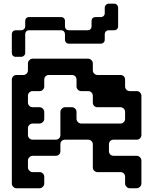

<svg xmlns="http://www.w3.org/2000/svg" viewBox="-20 -1002 801 1023"><path d="M585 -257.8Q585 -257.8 585 -257.8Q575.2 -257.8 567.4 -251Q560.5 -243.2 560.5 -233.4Q560.5 -220.7 560.5 -196.3Q560.5 -186.5 567.4 -178.7Q575.2 -171.9 585 -171.9Q626 -171.9 708 -171.9Q718.8 -171.9 725.6 -164.1Q733.4 -157.2 733.4 -146.5Q733.4 -105.5 733.4 -24.4Q733.4 -13.7 725.6 -6.8Q718.8 1 708 1Q696.3 1 671.9 1Q661.1 1 654.3 -6.8Q646.5 -13.7 646.5 -24.4Q646.5 -36.1 646.5 -60.5Q646.5 -70.3 639.6 -78.1Q631.8 -85 622.1 -85Q581.1 -85 499 -85Q489.3 -85 481.4 -92.8Q474.6 -99.6 474.6 -110.4Q474.6 -151.4 474.6 -233.4Q474.6 -243.2 466.8 -251Q460 -257.8 449.2 -257.8Q408.2 -257.8 326.2 -257.8Q316.4 -257.8 308.6 -251Q301.8 -243.2 301.8 -233.4Q301.8 -220.7 301.8 -196.3Q301.8 -186.5 294.9 -178.7Q287.1 -171.9 277.3 -171.9Q236.3 -171.9 154.3 -171.9Q143.6 -171.9 136.7 -164.1Q128.9 -157.2 128.9 -146.5Q128.9 -134.8 128.9 -110.4Q128.9 -99.6 136.7 -92.8Q143.6 -85 154.3 -85Q166 -85 190.4 -85Q201.2 -85 208 -78.1Q215.8 -70.3 215.8 -60.5Q215.8 -47.9 215.8 -24.4Q215.8 -13.7 208 -6.8Q201.2 1 190.4 1Q149.4 1 67.4 1Q57.6 1 50.8 -6.8Q43 -13.7 43 -24.4Q43 -209 43 -578.1Q43 -587.9 50.8 -595.7Q57.6 -602.5 68.4 -602.5Q80.1 -602.5 104.5 -602.5Q115.2 -602.5 122.1 -610.4Q128.9 -617.2 128.9 -627.9Q128.9 -639.6 128.9 -664.1Q128.9 -674.8 136.7 -681.6Q143.6 -689.5 154.3 -689.5Q252.9 -689.5 449.2 -689.5Q460 -689.5 466.8 -681.6Q474.6 -674.8 474.6 -664.1Q474.6 -652.3 474.6 -627.9Q474.6 -617.2 481.4 -610.4Q489.3 -602.5 499 -602.5Q540 -602.5 622.1 -602.5Q631.8 -602.5 639.6 -595.7Q646.5 -587.9 646.5 -578.1Q646.5 -565.4 646.5 -541Q646.5 -531.2 654.3 -523.4Q661.1 -516.6 671.9 -516.6Q683.6 -516.6 708 -516.6Q718.8 -516.6 725.6 -509.8Q733.4 -502 733.4 -492.2Q733.4 -421.9 733.4 -282.2Q733.4 -272.5 725.6 -264.6Q718.8 -257.8 708 -257.8Q677.7 -257.8 646.5 -257.8Q616.2 -257.8 585 -257.8ZM128.9 -23.4Q128.9 -23.4 128.9 -23.4Q128.9 -23.4 128.9 -24.4Q128.9 -23.4 128.9 -23.4Q128.9 -23.4 128.9 -23.4Q128.9 -23.4 128.9 -23.4Q128.9 -23.4 128.9 -23.4ZM413.1 -343.8Q482.4 -343.8 622.1 -343.8Q631.8 -343.8 639.6 -351.6Q646.5 -358.4 646.5 -369.1Q646.5 -380.9 646.5 -405.3Q646.5 -416 639.6 -422.9Q631.8 -430.7 622.1 -430.7Q581.1 -430.7 499 -430.7Q489.3 -430.7 481.4 -437.5Q474.6 -445.3 474.6 -455.1Q474.6 -467.8 474.6 -492.2Q474.6 -502 466.8 -509.8Q460 -516.6 449.2 -516.6Q437.5 -516.6 413.1 -516.6Q402.3 -516.6 395.5 -523.4Q387.7 -531.2 387.7 -541Q387.7 -553.7 387.7 -578.1Q387.7 -587.9 380.9 -595.7Q373 -602.5 363.3 -602.5Q322.3 -602.5 240.2 -602.5Q230.5 -602.5 222.7 -595.7Q215.8 -587.9 215.8 -578.1Q215.8 -565.4 215.8 -541Q215.8 -531.2 208 -523.4Q201.2 -516.6 190.4 -516.6Q178.7 -516.6 154.3 -516.6Q143.6 -516.6 136.7 -509.8Q128.9 -502 128.9 -492.2Q128.9 -479.5 128.9 -455.1Q128.9 -445.3 136.7 -437.5Q143.6 -430.7 154.3 -430.7Q166 -430.7 190.4 -430.7Q201.2 -430.7 208 -422.9Q215.8 -416 215.8 -405.3Q215.8 -393.6 215.8 -369.1Q215.8 -358.4 208 -351.6Q201.2 -343.8 190.4 -343.8Q178.7 -343.8 154.3 -343.8Q143.6 -343.8 136.7 -336.9Q128.9 -329.1 128.9 -319.3Q128.9 -306.6 128.9 -282.2Q128.9 -272.5 136.7 -264.6Q143.6 -257.8 154.3 -257.8Q195.3 -257.8 277.3 -257.8Q287.1 -257.8 294.9 -264.6Q301.8 -272.5 301.8 -282.2Q301.8 -323.2 301.8 -405.3Q301.8 -416 309.6 -422.9Q316.4 -430.7 327.1 -430.7Q338.9 -430.7 363.3 -430.7Q373 -430.7 380.9 -422.9Q387.7 -416 387.7 -405.3Q387.7 -393.6 387.7 -369.1Q387.7 -358.4 395.5 -351.6Q402.3 -343.8 413.1 -343.8ZM609.4 -861.3Q609.4 -852.5 603.5 -846.7Q597.7 -840.8 588.9 -840.8Q579.1 -840.8 558.6 -840.8Q550.8 -840.8 543.9 -835Q538.1 -828.1 538.1 -820.3Q538.1 -810.5 538.1 -790Q538.1 -781.2 532.2 -775.4Q526.4 -769.5 517.6 -769.5Q460.9 -769.5 346.7 -769.5Q337.9 -769.5 332 -775.4Q326.2 -781.2 326.2 -790Q326.2 -799.8 326.2 -820.3Q326.2 -828.1 320.3 -835Q314.5 -840.8 305.7 -840.8Q249 -840.8 133.8 -840.8Q126 -840.8 120.1 -835Q114.3 -828.1 114.3 -820.3Q114.3 -786.1 114.3 -719.7Q114.3 -710.9 107.4 -705.1Q101.6 -699.2 93.8 -699.2Q83 -699.2 63.5 -699.2Q54.7 -699.2 48.8 -705.1Q43 -710.9 43 -719.7Q43 -752.9 43 -820.3Q43 -828.1 48.8 -835Q54.7 -840.8 63.5 -840.8Q73.2 -840.8 93.8 -840.8Q101.6 -840.8 107.4 -846.7Q114.3 -852.5 114.3 -861.3Q114.3 -871.1 114.3 -890.6Q114.3 -899.4 120.1 -905.3Q126 -911.1 133.8 -911.1Q191.4 -911.1 305.7 -911.1Q314.5 -911.1 320.3 -905.3Q326.2 -899.4 326.2 -890.6Q326.2 -880.9 326.2 -861.3Q326.2 -852.5 332 -846.7Q337.9 -840.8 346.7 -840.8Q379.9 -840.8 447.3 -840.8Q456.1 -840.8 461.9 -846.7Q467.8 -852.5 467.8 -861.3Q467.8 -871.1 467.8 -890.6Q467.8 -899.4 473.6 -905.3Q479.5 -911.1 488.3 -911.1Q498 -911.1 517.6 -911.1Q526.4 -911.1 532.2 -917Q538.1 -922.9 538.1 -931.6Q538.1 -941.4 538.1 -961.9Q538.1 -969.7 543.9 -975.6Q550.8 -982.4 558.6 -982.4Q568.4 -982.4 588.9 -982.4Q597.7 -982.4 603.5 -975.6Q609.4 -969.7 609.4 -961.9Q609.4 -936.5 609.4 -911.1Q609.4 -885.7 609.4 -861.3Z"/></svg>

Font: Stal Type
Style: Alien
Weight: 400
Designer: daniel chilleron
Version: Version 1.0